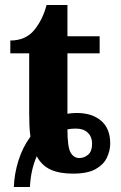

<svg xmlns="http://www.w3.org/2000/svg" viewBox="-20 -680 480 763"><path d="M35 63Q37 10 53.5 -42.5Q70 -95 101 -137Q98 -157 97 -180.5Q96 -204 96 -231V-468H21V-519Q82 -519 116 -560.5Q150 -602 165 -660H248V-536H376V-468H248V-228Q266 -231 285 -231Q346 -231 382 -200Q418 -169 418 -110Q418 -82 405 -54Q392 -26 360 -8Q328 10 270 10Q216 10 181 -6Q146 -22 126 -59Q102 -4 99 63ZM295 -52Q315 -52 330.5 -65.5Q346 -79 346 -109Q346 -136 329 -152.5Q312 -169 281 -169Q263 -169 248 -166Q248 -96 260.5 -74Q273 -52 295 -52Z"/></svg>

Font: Noto Serif
Style: Bold
Weight: 700
Designer: Monotype Design Team
Foundry: Monotype Imaging Inc.
Version: Version 2.014